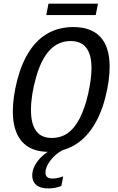

<svg xmlns="http://www.w3.org/2000/svg" viewBox="-20 -816 640 1044"><path d="M246.1 9.8Q147.5 9.8 98.6 -47.1Q49.8 -104 49.8 -210Q49.8 -288.1 74 -381.3Q98.1 -474.6 140.9 -539.3Q183.6 -604 243.2 -636.5Q302.7 -668.9 378.9 -668.9Q475.6 -668.9 525.9 -615Q576.2 -561 576.2 -453.1Q576.2 -377.4 552.2 -284.2Q528.3 -190.9 484.4 -124.3Q440.4 -57.6 379.9 -23.9Q319.3 9.8 246.1 9.8ZM477.5 -445.8Q477.5 -592.8 364.3 -592.8Q297.9 -592.8 251.2 -544.2Q204.6 -495.6 176.5 -397Q148.4 -298.3 148.4 -217.8Q148.4 -65.9 261.2 -65.9Q310.1 -65.9 347.2 -91.3Q384.3 -116.7 412.8 -171.4Q441.4 -226.1 459.5 -306.9Q477.5 -387.7 477.5 -445.8ZM243.2 208.5Q198.7 208.5 177 189.7Q155.3 170.9 155.3 138.7Q155.3 99.6 183.3 61.8Q211.4 23.9 256.3 0H321.3Q280.8 21 253.9 56.9Q227.1 92.8 227.1 122.1Q227.1 154.8 265.1 154.8Q292 154.8 323.7 143.1L313.5 195.3Q280.8 208.5 243.2 208.5ZM500.5 -733.9H231.4L243.7 -795.9H512.7Z"/></svg>

Font: Cousine
Style: Italic
Weight: 400
Italic angle: -12°
Monospace: yes
Designer: Steve Matteson
Foundry: Monotype Imaging Inc.
Version: Version 1.21